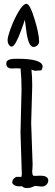

<svg xmlns="http://www.w3.org/2000/svg" viewBox="-20 -963 284 983"><path d="M12.2 0ZM180.2 -750.5Q180.2 -738.8 171.1 -730.7Q162.1 -722.7 150.9 -722.7Q124 -723.1 113.3 -814.9Q108.4 -856.9 106.9 -862.3Q106.9 -859.4 99.4 -838.6Q91.8 -817.9 86.2 -802.2Q80.6 -786.6 75 -773.9Q69.3 -761.2 63.2 -749.5Q57.1 -737.8 51.3 -731.2Q45.4 -724.6 38.8 -724.6Q32.2 -724.6 25.6 -733.9Q19 -743.2 19 -758.5Q19 -773.9 35.2 -818.6Q51.3 -863.3 75 -903.3Q98.6 -943.4 115.7 -943.4Q132.8 -943.4 156.5 -866.7Q180.2 -790 180.2 -750.5ZM139.6 -332.5 147 -120.1 145.5 -89.8 144.5 -90.3Q144.5 -71.3 149.4 -64L157.2 -62.5L186 -63.5Q227.1 -63.5 227.1 -38.6Q227.1 -25.9 217 -16.8Q207 -7.8 193.8 -7.8Q193.8 -7.8 160.6 -11.2Q158.2 -11.2 145.5 -5.6Q132.8 0 117.4 0Q102.1 0 91.8 -9.8Q84 -8.8 79.6 -8.8Q51.8 -8.8 42.5 -26.9Q42.5 -46.4 58.1 -53.7L61.5 -57.6H89.8L91.8 -70.8L85 -283.2L90.3 -505.9Q90.3 -562 85.4 -612.3L66.4 -613.3Q62.5 -613.8 54.7 -613Q46.9 -612.3 37.8 -612.3Q28.8 -612.3 20.5 -617.9Q12.2 -623.5 12.2 -639.2Q12.2 -662.1 61.5 -662.1H69.8Q198.2 -662.1 198.2 -621.6Q198.2 -616.2 192.4 -603L158.2 -600.6L141.1 -606.4Q145 -569.8 145 -523.4Z"/></svg>

Font: Amatic
Style: Bold
Weight: 700
Width: 3
Version: Version 2.000; ttfautohint (v0.92-dirty) -l 8 -r 50 -G 50 -x